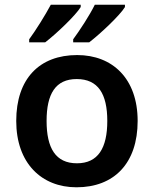

<svg xmlns="http://www.w3.org/2000/svg" viewBox="-20 -786 654 816"><path d="M511 -756V-766H383C361 -721 319 -657 291 -619V-606H359C406 -642 490 -721 511 -756ZM323 -756V-766H196C172 -721 132 -657 104 -619V-606H172C219 -642 302 -721 323 -756ZM565 -272C565 -452 458 -552 308 -552C148 -552 49 -452 49 -272C49 -92 157 10 305 10C465 10 565 -92 565 -272ZM178 -272C178 -387 216 -450 306 -450C397 -450 436 -387 436 -272C436 -157 397 -92 307 -92C216 -92 178 -157 178 -272Z"/></svg>

Font: Noto Sans Arabic UI SmBd
Style: Regular
Weight: 600
Designer: Monotype Design Team, Nadine Chahine and Nizar Qandah
Foundry: Monotype Imaging Inc.
Version: Version 2.010